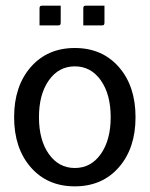

<svg xmlns="http://www.w3.org/2000/svg" viewBox="-20 -655 530 680"><path d="M275 -565V-624Q275 -631 277 -633Q279 -635 286 -635H350V-576Q350 -569 348 -567Q346 -565 339 -565ZM120 -565V-624Q120 -631 122 -633Q124 -635 131 -635H195V-576Q195 -569 193 -567Q191 -565 184 -565ZM153 -370.5Q118 -321 118 -240Q118 -159 153 -109.5Q188 -60 245 -60Q302 -60 337 -109.5Q372 -159 372 -240Q372 -321 337 -370.5Q302 -420 245 -420Q188 -420 153 -370.5ZM89 -62.5Q30 -130 30 -240Q30 -350 89 -417.5Q148 -485 245 -485Q342 -485 401 -417.5Q460 -350 460 -240Q460 -130 401 -62.5Q342 5 245 5Q148 5 89 -62.5Z"/></svg>

Font: Glametrix
Style: Bold
Weight: 700
Designer: gluk
Foundry: gluk
Version: Version 0.40